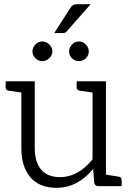

<svg xmlns="http://www.w3.org/2000/svg" viewBox="-20 -889 617 917"><path d="M548 -45Q561 -43 561 -29V0H449Q435 0 430 -15L425 -82Q350 8 250 8Q168 8 125 -42.5Q82 -93 82 -181V-447L20 -456Q7 -459 7 -472V-501H146V-181Q146 -115 176.5 -79Q207 -43 267 -43Q353 -43 422 -128V-447L360 -456Q346 -459 346 -472V-501H486V-55ZM182 -597Q163 -597 149 -611Q135 -625 135 -643Q135 -662 149 -676.5Q163 -691 182 -691Q201 -691 215.5 -676.5Q230 -662 230 -643Q230 -625 215.5 -611Q201 -597 182 -597ZM357 -597Q338 -597 324 -610.5Q310 -624 310 -643Q310 -662 324 -676.5Q338 -691 357 -691Q376 -691 390 -676.5Q404 -662 404 -643Q404 -624 390 -610.5Q376 -597 357 -597ZM316 -851Q322 -861 329.5 -865Q337 -869 350 -869H413L301 -742Q296 -735 291 -733Q286 -731 277 -731H239Z"/></svg>

Font: Aleo Light
Style: Regular
Weight: 300
Designer: Alessio Laiso
Foundry: Alessio Laiso
Version: Version 2.000